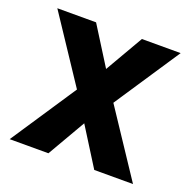

<svg xmlns="http://www.w3.org/2000/svg" viewBox="-96 -595 684 689"><g transform="rotate(20 245.5 -250.0)"><path d="M158 0H10L176 -250L10 -500H158L249 -355L333 -500H481L315 -250L481 0H333L242 -145Z"/></g></svg>

Font: Cabin
Style: Bold
Weight: 700
Designer: Pablo Impallari
Foundry: Pablo Impallari. http://www.impallari.com Igino Marini. http://www.ikern.com
Version: Version 3.001;hotconv 1.0.109;makeotfexe 2.5.65596